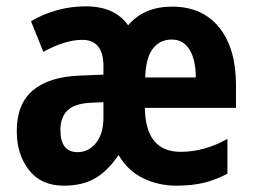

<svg xmlns="http://www.w3.org/2000/svg" viewBox="-20 -577 802 607"><path d="M524 -556Q620 -556 673 -490Q726 -424 726 -309V-236H438Q440 -97 551 -97Q627 -97 699 -138V-28Q664 -9 626 0.5Q588 10 538 10Q480 10 431.5 -14Q383 -38 355 -87Q321 -37 281 -13.5Q241 10 182 10Q110 10 71.5 -39.5Q33 -89 33 -162Q33 -248 83.5 -291Q134 -334 231 -338L307 -341V-368Q307 -451 240 -451Q186 -451 117 -413L78 -510Q115 -532 159.5 -544.5Q204 -557 251 -557Q343 -557 385 -497Q435 -556 524 -556ZM523 -452Q486 -452 463.5 -423.5Q441 -395 439 -332H599Q599 -387 579.5 -419.5Q560 -452 523 -452ZM264 -252Q215 -249 193 -227.5Q171 -206 171 -166Q171 -96 225 -96Q260 -96 283.5 -125Q307 -154 307 -205V-254Z"/></svg>

Font: Noto Sans Arabic Cond
Style: Bold
Weight: 700
Width: 3
Designer: Monotype Design Team, Nadine Chahine, Nizar Qandah and Khaled Hosny
Foundry: Monotype Imaging Inc.
Version: Version 2.012; ttfautohint (v1.8.4.7-5d5b)